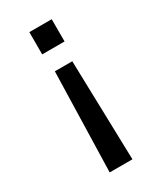

<svg xmlns="http://www.w3.org/2000/svg" viewBox="-177 -592 687 817"><g transform="rotate(-30 166.5 -184.0)"><path d="M222.7 -528.3V-418.9H112.8V-528.3ZM110.4 159.7 123.5 -329.6H209L222.2 159.7Z"/></g></svg>

Font: Arimo Medium
Style: Regular
Weight: 500
Designer: Steve Matteson
Foundry: Monotype Imaging Inc.
Version: Version 1.33